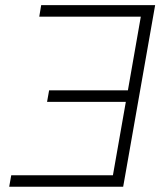

<svg xmlns="http://www.w3.org/2000/svg" viewBox="-20 -713 626 733"><path d="M15.1 0 22.9 -43.9H411.1L460.4 -324.2H159.7L167.5 -368.2H468.3L517.6 -649.4H129.9L137.2 -693.4H572.3L458 -43.9L450.2 0Z"/></svg>

Font: Cascadia Mono NF ExtraLight
Style: Italic
Weight: 200
Italic angle: -10°
Monospace: yes
Designer: Aaron Bell
Foundry: Saja Typeworks
Version: Version 2404.023; ttfautohint (v1.8.4)